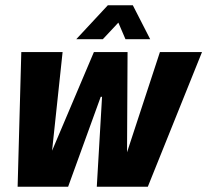

<svg xmlns="http://www.w3.org/2000/svg" viewBox="-20 -710 788 730"><path d="M748 -512 542 0H348L368 -342H363L239 0H47L61 -512H218L178 -137L337 -512H465L463 -131L588 -512ZM390 -690H485L551 -561H457L430 -624L371 -561H270Z"/></svg>

Font: Decalotype ExtraBold Italic
Style: Regular
Weight: 800
Italic angle: -12°
Designer: Alfredo Marco Pradil
Foundry: Alfredo Marco Pradil
Version: Version 1.0